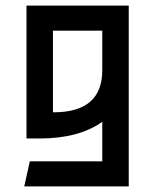

<svg xmlns="http://www.w3.org/2000/svg" viewBox="-20 -487 549 689"><path d="M75 -467H442V182H67L87 92H347V-50Q263 10 122 10H75ZM347 -235V-377H170V-84Q347 -83 347 -235Z"/></svg>

Font: Gulax
Style: Regular
Weight: 400
Designer: Morgan Gilbert
Foundry: VTF
Version: Version 1.001;hotconv 1.0.109;makeotfexe 2.5.65596